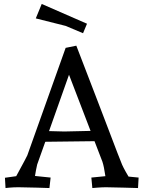

<svg xmlns="http://www.w3.org/2000/svg" viewBox="-20 -947 726 971"><path d="M312 -705 366 -716 476 -430Q500 -369 528 -294Q588 -136 592 -128Q600 -104 630 -54L681 -49L678 4L609 2Q535 0 516 0Q497 0 471 2L447 4L442 -49L513 -56Q506 -105 498 -129L458 -233L209 -230L168 -115Q161 -84 157 -57H158L236 -49L230 4L168 2Q98 0 73.5 0Q49 0 27 2L8 4L5 -48L62 -56Q117 -157 118 -161ZM228 -284Q282 -282 305 -282Q328 -282 372.5 -283.5Q417 -285 438 -285L329 -569ZM161 -854 191 -927 420 -827 400 -779 312 -816Z"/></svg>

Font: Andada
Style: Regular
Weight: 400
Designer: Carolina Giovagnoli
Foundry: Carolina Giovagnoli
Version: Version 1.002